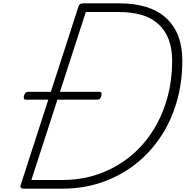

<svg xmlns="http://www.w3.org/2000/svg" viewBox="-20 -1130 1112 1150"><path d="M124 0Q98 0 103 -19L450 -1091Q453 -1101 460 -1105.5Q467 -1110 483 -1110H695Q786 -1110 856.5 -1088Q927 -1066 975 -1022Q1023 -978 1047.5 -914.5Q1072 -851 1072 -768Q1072 -634 1037.5 -517Q1003 -400 938.5 -305Q874 -210 785 -142Q696 -74 587 -37Q478 0 354 0ZM168 -52H354Q467 -52 566 -86Q665 -120 747 -183Q829 -246 888 -335Q947 -424 979 -533Q1011 -642 1011 -767Q1011 -840 990 -894.5Q969 -949 928.5 -986Q888 -1023 828.5 -1040.5Q769 -1058 693 -1058H494ZM138 -533Q125 -533 123 -539.5Q121 -546 124 -557Q127 -568 132 -574Q137 -580 150 -580H573Q587 -580 588 -573Q589 -566 587 -556Q584 -545 578.5 -539Q573 -533 561 -533Z"/></svg>

Font: Playwrite CU ExtraLight
Style: Regular
Weight: 250
Designer: Veronika Burian, José Scaglione
Foundry: TypeTogether
Version: Version 1.002